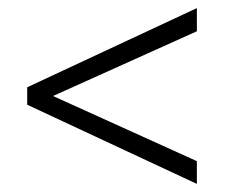

<svg xmlns="http://www.w3.org/2000/svg" viewBox="-20 -467 579 473"><path d="M465 -14 47 -209V-252L465 -447V-390L83 -218V-243L465 -70Z"/></svg>

Font: Ysabeau Infant
Style: Italic
Weight: 400
Italic angle: -12°
Designer: Christian Thalmann (Catharsis Fonts)
Version: Version 2.001;gftools[0.9.30]; featfreeze: ss01,ss02,lnum